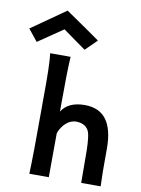

<svg xmlns="http://www.w3.org/2000/svg" viewBox="-180 -918 718 981"><g transform="rotate(10 178.5 -427.5)"><path d="M412 0H311L310 -172Q308 -239 300 -262Q285 -302 235 -304Q199 -305 170 -273Q150 -249 144 -227Q143 -167 143 0H42Q46 -92 46 -340V-387Q48 -569 40 -625H146Q141 -550 141 -379V-340Q175 -395 261 -395Q410 -395 410 -196V-78ZM269 -731 210 -673Q196 -683 156.5 -711Q117 -739 91 -758Q4 -699 -38 -670L-87 -731L90 -855Q210 -773 269 -731Z"/></g></svg>

Font: GFS Neohellenic Rg
Style: Bold
Weight: 700
Designer: Designed by Takis Katsoulidis and George D. Matthiopoulos.
Foundry: Designed by Takis Katsoulidis and George D. Matthiopoulos.
Version: Version 1.0